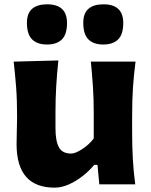

<svg xmlns="http://www.w3.org/2000/svg" viewBox="-20 -842 690 877"><path d="M229.5 15.1Q55.7 15.1 55.7 -183.6Q55.7 -220.2 56.9 -248.3Q58.1 -276.4 58.1 -306.2Q58.1 -384.8 53.7 -442.6Q49.3 -500.5 42.5 -560.5L246.6 -565.9Q240.2 -505.9 236.8 -448.2Q233.4 -390.6 233.4 -328.1V-256.3Q233.4 -198.2 249 -169.4Q264.6 -140.6 304.7 -140.6Q324.7 -140.6 356.2 -161.4Q387.7 -182.1 408.2 -209.5V-328.1Q408.2 -390.6 404.5 -445.6Q400.9 -500.5 395 -560.5H599.1Q591.3 -500.5 587.4 -442.6Q583.5 -384.8 583.5 -306.2V-242.2Q583.5 -172.9 586.7 -116.2Q589.8 -59.6 597.7 0H433.6L425.3 -88.9H410.2Q387.2 -61 356.9 -37.4Q326.7 -13.7 293.7 0.7Q260.7 15.1 229.5 15.1ZM194.3 -638.7Q150.4 -638.7 126.7 -662.1Q103 -685.5 103 -737.8Q103 -781.7 127 -802Q150.9 -822.3 195.3 -822.3Q286.1 -822.3 286.1 -736.8Q286.1 -685.1 262.7 -661.9Q239.3 -638.7 194.3 -638.7ZM451.2 -638.7Q407.2 -638.7 383.8 -662.1Q360.4 -685.5 360.4 -737.8Q360.4 -781.7 384.3 -802Q408.2 -822.3 452.6 -822.3Q543 -822.3 543 -736.8Q543 -685.1 519.5 -661.9Q496.1 -638.7 451.2 -638.7Z"/></svg>

Font: Pinar-DS1-FD Bold
Style: Regular
Weight: 700
Designer: Amin Abedi
Version: Version 2.000